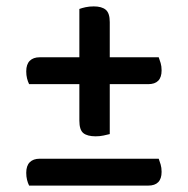

<svg xmlns="http://www.w3.org/2000/svg" viewBox="-20 -580 587 600"><path d="M323 -401H476Q479 -393 482 -383Q485 -373 485 -360Q485 -317 443 -317H323V-161Q315 -159 303.5 -156.5Q292 -154 279 -154Q253 -154 240.5 -164Q228 -174 228 -203V-317H71Q67 -325 64.5 -335Q62 -345 62 -357Q62 -379 73 -390Q84 -401 104 -401H228V-552Q236 -555 247.5 -557.5Q259 -560 273 -560Q298 -560 310.5 -549.5Q323 -539 323 -511ZM71 0Q67 -8 64.5 -18Q62 -28 62 -40Q62 -62 73 -73Q84 -84 104 -84H476Q479 -76 482 -66Q485 -56 485 -43Q485 0 443 0Z"/></svg>

Font: Baloo Da 2 Medium
Style: Regular
Weight: 500
Designer: Noopur Datye, Sulekha Rajkumar and Ek Type
Foundry: Ek Type
Version: Version 1.640;hotconv 1.0.111;makeotfexe 2.5.65597; ttfautoh